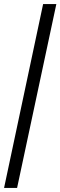

<svg xmlns="http://www.w3.org/2000/svg" viewBox="-48 -763 297 944"><path d="M-28 161 164 -743H229L36 161Z"/></svg>

Font: Saira UltraCondensed Medium
Style: Italic
Weight: 500
Width: 1
Italic angle: -12°
Designer: Hector Gatti with collaboration of the Omnibus-Type team
Foundry: Omnibus-Type
Version: Version 1.101